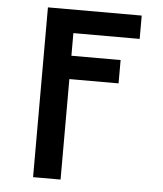

<svg xmlns="http://www.w3.org/2000/svg" viewBox="-53 -566 705 828"><g transform="rotate(5 300.0 -152.5)"><path d="M121 215V-520H527V-419H240V-321H453V-220H240V215Z"/></g></svg>

Font: Iosevka Extended
Style: Bold
Weight: 700
Width: 7
Monospace: yes
Designer: Belleve Invis
Foundry: Belleve Invis
Version: Version 32.5.0; ttfautohint (v1.8.4)